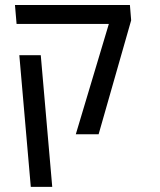

<svg xmlns="http://www.w3.org/2000/svg" viewBox="-20 -629 640 770"><path d="M416.5 -533H46.5L40 -609H501L506 -547.5L375.5 -90.5H284ZM57.5 -407.5H143.5L189.5 120.5H103.5Z"/></svg>

Font: JuliaMono
Style: Italic
Weight: 400
Italic angle: -9°
Monospace: yes
Designer: cormullion
Foundry: corm
Version: Version 0.057; ttfautohint (v1.8.4)